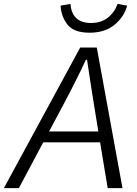

<svg xmlns="http://www.w3.org/2000/svg" viewBox="-63 -966 705 986"><path d="M349 -722H434L566 0H490L451 -235H159L34 0H-43ZM248 -937 299 -946Q306 -848 405 -848Q456 -848 490.5 -875Q525 -902 541 -946L590 -937Q575 -880 525.5 -839Q476 -798 397 -798Q318 -798 285 -838Q252 -878 248 -937ZM442 -291 421 -420 408 -501Q392 -604 384 -659H378Q335 -565 258 -420L189 -291Z"/></svg>

Font: Nebula Sans Book
Style: Regular
Weight: 400
Italic angle: -9°
Designer: Paul D. Hunt for Adobe (as Source Sans)
Foundry: Nebula Entertainment & Broadcasting LLC
Version: Version 1.010